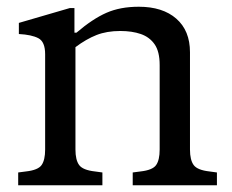

<svg xmlns="http://www.w3.org/2000/svg" viewBox="-20 -550 688 570"><path d="M34 0V-38L57 -41Q93 -45 103.5 -60Q114 -75 114 -106V-389Q114 -426 94 -436.5Q74 -447 36 -449V-482L187 -526H201V-453H207Q255 -494 296 -512Q337 -530 392 -530Q463 -530 503.5 -494.5Q544 -459 544 -395V-106Q544 -75 555 -60Q566 -45 602 -41L624 -38V0H374V-38L397 -41Q433 -45 443.5 -60Q454 -75 454 -106V-357Q454 -397 439 -418.5Q424 -440 398 -449Q372 -458 337 -458Q297 -458 266.5 -446Q236 -434 204 -410V-106Q204 -75 215 -60Q226 -45 262 -41L284 -38V0Z"/></svg>

Font: Hedvig Letters Serif
Style: Regular
Weight: 400
Designer: Alexander Örn & Tor Weibull
Foundry: Kanon Foundry
Version: Version 1.000